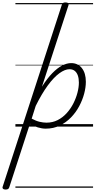

<svg xmlns="http://www.w3.org/2000/svg" viewBox="-126 -1035 781 1570"><path d="M-81 515Q-95 515 -101.5 508Q-108 501 -104 491L379 -994Q383 -1006 389 -1010.5Q395 -1015 409 -1015Q425 -1015 431.5 -1009.5Q438 -1004 434 -992L217 -326Q260 -394 301.5 -436.5Q343 -479 382 -499Q421 -519 456 -519Q511 -519 543.5 -478Q576 -437 576 -366Q576 -320 562 -268Q548 -216 521 -165.5Q494 -115 454 -74Q414 -33 362.5 -8Q311 17 248 17Q217 17 182.5 6.5Q148 -4 119 -23L-50 496Q-53 506 -60 510.5Q-67 515 -81 515ZM133 -65Q168 -46 198 -39Q228 -32 254 -32Q304 -32 345.5 -53Q387 -74 419.5 -110Q452 -146 474 -189.5Q496 -233 507.5 -277.5Q519 -322 519 -360Q519 -393 510.5 -417.5Q502 -442 485 -455.5Q468 -469 442 -469Q405 -469 359.5 -436Q314 -403 265 -336.5Q216 -270 166 -169ZM0 490H635V500H0ZM0 -20H635V0H0ZM0 -505H635V-500H0ZM0 -1010H635V-1000H0Z"/></svg>

Font: Playwrite AU TAS Guides
Style: Regular
Weight: 400
Designer: Veronika Burian, José Scaglione
Foundry: TypeTogether
Version: Version 1.003